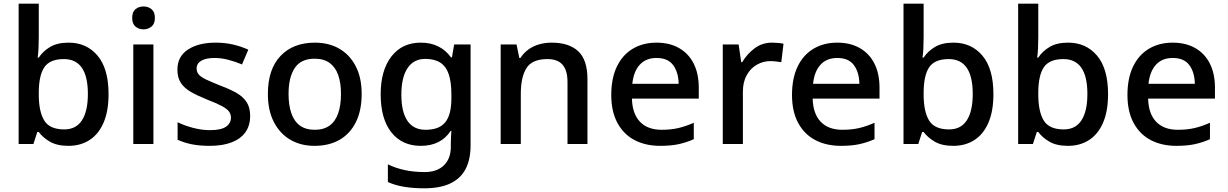

<svg xmlns="http://www.w3.org/2000/svg" viewBox="-20 -780 6650 1040"><path d="M190 -578Q190 -545 188.5 -516Q187 -487 184 -468H190Q212 -502 251 -525.5Q290 -549 352 -549Q449 -549 508.5 -478.5Q568 -408 568 -270Q568 -178 541 -115.5Q514 -53 465 -21.5Q416 10 351 10Q289 10 250.5 -12.5Q212 -35 190 -65H182L161 0H81V-760H190ZM326 -460Q250 -460 220 -415.5Q190 -371 190 -276V-268Q190 -176 219.5 -127.5Q249 -79 328 -79Q392 -79 424 -128.5Q456 -178 456 -271Q456 -460 326 -460Z M811 -539V0H702V-539ZM758 -745Q782 -745 800.5 -730.5Q819 -716 819 -683Q819 -651 800.5 -636Q782 -621 758 -621Q732 -621 714 -636Q696 -651 696 -683Q696 -716 714 -730.5Q732 -745 758 -745Z M1335 -152Q1335 -100 1309.5 -64Q1284 -28 1235 -9Q1186 10 1117 10Q1060 10 1018.5 1.5Q977 -7 942 -23V-118Q978 -100 1025.5 -87.5Q1073 -75 1117 -75Q1177 -75 1204 -93.5Q1231 -112 1231 -143Q1231 -162 1220 -176.5Q1209 -191 1181 -206Q1153 -221 1101 -241Q1051 -261 1015 -281.5Q979 -302 960 -330.5Q941 -359 941 -403Q941 -474 998 -511.5Q1055 -549 1148 -549Q1198 -549 1241.5 -539Q1285 -529 1325 -511L1291 -431Q1255 -446 1217 -456Q1179 -466 1143 -466Q1095 -466 1070 -451Q1045 -436 1045 -409Q1045 -390 1057 -376Q1069 -362 1098 -348.5Q1127 -335 1177 -315Q1228 -296 1263 -275.5Q1298 -255 1316.5 -226Q1335 -197 1335 -152Z M1939 -271Q1939 -181 1907.5 -118Q1876 -55 1819 -22.5Q1762 10 1683 10Q1610 10 1553.5 -22.5Q1497 -55 1464 -118Q1431 -181 1431 -271Q1431 -405 1499.5 -477Q1568 -549 1686 -549Q1761 -549 1817.5 -516.5Q1874 -484 1906.5 -422Q1939 -360 1939 -271ZM1543 -271Q1543 -211 1558 -167Q1573 -123 1604.5 -100Q1636 -77 1685 -77Q1734 -77 1765.5 -100Q1797 -123 1812 -167Q1827 -211 1827 -271Q1827 -331 1812 -373.5Q1797 -416 1765.5 -439Q1734 -462 1684 -462Q1610 -462 1576.5 -411.5Q1543 -361 1543 -271Z M2259 -549Q2313 -549 2354 -528.5Q2395 -508 2423 -469H2428L2440 -539H2529V7Q2529 84 2502 135.5Q2475 187 2419.5 213.5Q2364 240 2278 240Q2219 240 2170 232Q2121 224 2081 206V110Q2121 130 2171 141Q2221 152 2280 152Q2347 152 2384.5 115.5Q2422 79 2422 15V-4Q2422 -16 2423 -38Q2424 -60 2425 -71H2421Q2395 -31 2354.5 -10.5Q2314 10 2259 10Q2158 10 2100 -63Q2042 -136 2042 -269Q2042 -399 2100 -474Q2158 -549 2259 -549ZM2283 -461Q2221 -461 2187.5 -411Q2154 -361 2154 -267Q2154 -174 2187 -125.5Q2220 -77 2285 -77Q2322 -77 2348.5 -87Q2375 -97 2392 -118Q2409 -139 2417 -171.5Q2425 -204 2425 -248V-269Q2425 -336 2410.5 -378.5Q2396 -421 2364.5 -441Q2333 -461 2283 -461Z M2968 -549Q3062 -549 3112 -502.5Q3162 -456 3162 -351V0H3054V-335Q3054 -398 3027.5 -429Q3001 -460 2945 -460Q2863 -460 2832 -411.5Q2801 -363 2801 -271V0H2692V-539H2778L2793 -466H2799Q2817 -494 2843 -512.5Q2869 -531 2901 -540Q2933 -549 2968 -549Z M3536 -549Q3607 -549 3658.5 -519.5Q3710 -490 3737.5 -435.5Q3765 -381 3765 -305V-246H3403Q3405 -164 3446.5 -120.5Q3488 -77 3564 -77Q3615 -77 3655 -86.5Q3695 -96 3738 -115V-26Q3697 -8 3655.5 1Q3614 10 3556 10Q3478 10 3418.5 -20.5Q3359 -51 3325 -113Q3291 -175 3291 -266Q3291 -356 3321.5 -419.5Q3352 -483 3407.5 -516Q3463 -549 3536 -549ZM3536 -466Q3479 -466 3445.5 -429.5Q3412 -393 3405 -326H3656Q3655 -388 3626.5 -427Q3598 -466 3536 -466Z M4162 -549Q4177 -549 4194.5 -547.5Q4212 -546 4224 -543L4212 -443Q4199 -445 4184 -447Q4169 -449 4152 -449Q4115 -449 4080.5 -430Q4046 -411 4025 -373.5Q4004 -336 4004 -283V0H3895V-539H3981L3995 -443H4000Q4026 -487 4067 -518Q4108 -549 4162 -549Z M4515 -549Q4586 -549 4637.5 -519.5Q4689 -490 4716.5 -435.5Q4744 -381 4744 -305V-246H4382Q4384 -164 4425.5 -120.5Q4467 -77 4543 -77Q4594 -77 4634 -86.5Q4674 -96 4717 -115V-26Q4676 -8 4634.5 1Q4593 10 4535 10Q4457 10 4397.5 -20.5Q4338 -51 4304 -113Q4270 -175 4270 -266Q4270 -356 4300.5 -419.5Q4331 -483 4386.5 -516Q4442 -549 4515 -549ZM4515 -466Q4458 -466 4424.5 -429.5Q4391 -393 4384 -326H4635Q4634 -388 4605.5 -427Q4577 -466 4515 -466Z M4983 -578Q4983 -545 4981.5 -516Q4980 -487 4977 -468H4983Q5005 -502 5044 -525.5Q5083 -549 5145 -549Q5242 -549 5301.5 -478.5Q5361 -408 5361 -270Q5361 -178 5334 -115.5Q5307 -53 5258 -21.5Q5209 10 5144 10Q5082 10 5043.5 -12.5Q5005 -35 4983 -65H4975L4954 0H4874V-760H4983ZM5119 -460Q5043 -460 5013 -415.5Q4983 -371 4983 -276V-268Q4983 -176 5012.5 -127.5Q5042 -79 5121 -79Q5185 -79 5217 -128.5Q5249 -178 5249 -271Q5249 -460 5119 -460Z M5604 -578Q5604 -545 5602.5 -516Q5601 -487 5598 -468H5604Q5626 -502 5665 -525.5Q5704 -549 5766 -549Q5863 -549 5922.5 -478.5Q5982 -408 5982 -270Q5982 -178 5955 -115.5Q5928 -53 5879 -21.5Q5830 10 5765 10Q5703 10 5664.5 -12.5Q5626 -35 5604 -65H5596L5575 0H5495V-760H5604ZM5740 -460Q5664 -460 5634 -415.5Q5604 -371 5604 -276V-268Q5604 -176 5633.5 -127.5Q5663 -79 5742 -79Q5806 -79 5838 -128.5Q5870 -178 5870 -271Q5870 -460 5740 -460Z M6332 -549Q6403 -549 6454.5 -519.5Q6506 -490 6533.5 -435.5Q6561 -381 6561 -305V-246H6199Q6201 -164 6242.5 -120.5Q6284 -77 6360 -77Q6411 -77 6451 -86.5Q6491 -96 6534 -115V-26Q6493 -8 6451.5 1Q6410 10 6352 10Q6274 10 6214.5 -20.5Q6155 -51 6121 -113Q6087 -175 6087 -266Q6087 -356 6117.5 -419.5Q6148 -483 6203.5 -516Q6259 -549 6332 -549ZM6332 -466Q6275 -466 6241.5 -429.5Q6208 -393 6201 -326H6452Q6451 -388 6422.5 -427Q6394 -466 6332 -466Z"/></svg>

Font: Noto Sans Syriac Eastern Medium
Style: Regular
Weight: 500
Designer: Patrick Giasson and the Monotype Design Team
Foundry: Monotype Imaging Inc.
Version: Version 3.001